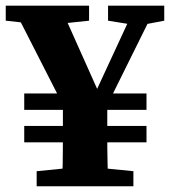

<svg xmlns="http://www.w3.org/2000/svg" viewBox="-26 -651 594 671"><path d="M58.7 -153.6V-210.8H486V-153.6ZM58.7 -267.1V-324.3H486V-267.1ZM242.9 -66.7H299.4L440.2 -52.7V0H102.1V-52.7ZM124.2 -564.4 -5.9 -578.7V-631.1H285.3V-578.7L150.5 -564.4ZM440.4 -564.4 351.6 -578.7V-631.1H548V-578.7L473.2 -564.4ZM193.8 -189.8V-303.8H348.9V-189.8Q348.9 -160.7 349 -134.6Q349.2 -108.4 350 -77.2Q350.9 -46.1 351.9 0H190.8Q192.6 -46.5 193.1 -77.3Q193.6 -108.1 193.7 -134.1Q193.8 -160 193.8 -189.8ZM328.8 -243.3H214.9L17.1 -631.1H183.5L325.9 -312.6H300.6L448.1 -631.1H520.9Z"/></svg>

Font: Adobe Variable Font Prototype
Style: Regular
Weight: 389
Designer: Frank Grießhammer
Foundry: Adobe
Version: Version 1.004;hotconv 1.0.113;makeotfexe 2.5.65598